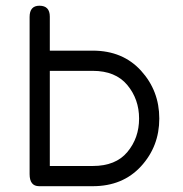

<svg xmlns="http://www.w3.org/2000/svg" viewBox="-20 -641 636 668"><path d="M302.7 -464.8Q407.2 -464.8 470.7 -395Q534.2 -325.2 534.2 -228.5Q534.2 -131.8 470.7 -62.5Q407.2 6.8 302.7 6.8H116.2Q83 6.8 83 -35.2V-582Q83 -621.1 117.2 -621.1Q153.3 -621.1 153.3 -583V-464.8ZM302.7 -394.5H153.3V-63.5H302.7Q382.8 -63.5 423.3 -112.3Q463.9 -161.1 463.9 -228.5Q463.9 -295.9 422.9 -345.2Q381.8 -394.5 302.7 -394.5Z"/></svg>

Font: Jura
Style: DemiBold
Weight: 600
Version: Version 2.4